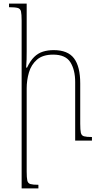

<svg xmlns="http://www.w3.org/2000/svg" viewBox="-20 -780 555 1065"><path d="M490 -20V0H397V-325Q397 -392 370.5 -434.5Q344 -477 275 -477Q217 -477 185 -449Q153 -421 140.5 -378Q128 -335 128 -290V171Q128 206 131.5 221.5Q135 237 149 241Q163 245 193 245V265H100V-666Q100 -701 96.5 -716.5Q93 -732 78 -736Q63 -740 30 -740V-760H128V-495Q128 -472 127.5 -450Q127 -428 125 -405H130Q148 -443 169.5 -464Q191 -485 218 -493.5Q245 -502 278 -502Q356 -502 390.5 -456.5Q425 -411 425 -317V-94Q425 -59 428.5 -43.5Q432 -28 446 -24Q460 -20 490 -20Z"/></svg>

Font: Noto Serif Armenian Thin
Style: Regular
Weight: 250
Version: Version 2.007